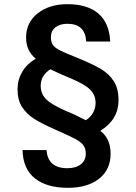

<svg xmlns="http://www.w3.org/2000/svg" viewBox="-20 -747 652 920"><path d="M508 -548H393Q391 -590 368.5 -611.5Q346 -633 303 -633Q267 -633 245.5 -616Q224 -599 224 -569Q224 -545 233.5 -531.5Q243 -518 266.5 -506Q290 -494 348 -471Q422 -441 462.5 -417Q503 -393 525.5 -357.5Q548 -322 548 -267Q548 -175 462 -121V-119Q510 -82 510 -11Q510 66 454.5 109.5Q399 153 305 153Q204 153 147 107.5Q90 62 88 -28H203Q209 59 303 59Q343 59 367 40.5Q391 22 391 -11Q391 -36 378.5 -52Q366 -68 338.5 -82.5Q311 -97 245 -126Q181 -154 144 -177.5Q107 -201 85.5 -234.5Q64 -268 64 -319Q64 -364 86 -402Q108 -440 150 -465V-467Q105 -504 105 -567Q105 -639 160.5 -683Q216 -727 303 -727Q399 -727 451.5 -682Q504 -637 508 -548ZM175 -336Q175 -298 200.5 -272Q226 -246 299 -214Q335 -200 391 -171Q413 -184 425.5 -206Q438 -228 438 -254Q438 -290 413.5 -316Q389 -342 320 -371Q271 -391 221 -415Q175 -385 175 -336Z"/></svg>

Font: CST
Style: Medium
Weight: 500
Version: Version 1.00